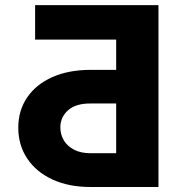

<svg xmlns="http://www.w3.org/2000/svg" viewBox="-20 -749 707 769"><path d="M614.7 0H343.3Q254.9 0 189.7 -30.3Q124.5 -60.5 88.9 -114.3Q53.2 -168 53.2 -237.3Q53.2 -306.6 88.9 -358.9Q124.5 -411.1 189.7 -440.2Q254.9 -469.2 343.3 -469.2H445.3V-590.3H120.6V-728.5H614.7ZM445.3 -135.3V-334.5H343.3Q283.7 -335 252.7 -307.4Q221.7 -279.8 221.7 -238.8Q221.7 -210.4 235.6 -187Q249.5 -163.6 276.6 -149.4Q303.7 -135.3 343.3 -135.3Z"/></svg>

Font: Inter 28pt ExtraBold
Style: Regular
Weight: 800
Designer: Rasmus Andersson
Foundry: rsms
Version: Version 4.001;git-66647c0bb